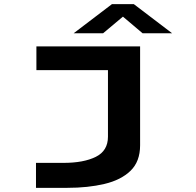

<svg xmlns="http://www.w3.org/2000/svg" viewBox="-20 -723 940 923"><path d="M153 180V60H285Q382 60 440.5 31Q499 2 499 -66V-386H155V-500H653.5V-24.5Q653.5 53.5 607.5 98Q561.5 142.5 482.2 161.2Q403 180 303.5 180ZM334 -563 518 -703H623.5L807.5 -563H665.5L571 -643L475.5 -563Z"/></svg>

Font: Trispace Expanded SemiBold
Style: Regular
Weight: 600
Width: 7
Designer: Tyler Finck
Foundry: Etcetera Type Company
Version: Version 1.210; ttfautohint (v1.8.3)